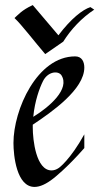

<svg xmlns="http://www.w3.org/2000/svg" viewBox="-20 -725 391 756"><path d="M312 -142C244 -64 191 -23 191 -23C162 0 137 11 116 11C45 11 33 -113 33 -162C33 -293 126 -503 276 -503C303 -503 312 -481 312 -459C312 -373 184 -284 109 -234V-223C109 -174 122 -54 183 -54C192 -54 202 -57 212 -64C212 -64 256 -95 312 -196ZM221 -430C206 -448 167 -442 149 -405C136 -379 117 -328 111 -265C173 -303 258 -375 221 -430ZM37 -654C65 -628 116 -561 158 -512L229 -561C259 -609 302 -655 351 -687L336 -697C305 -687 260 -652 210 -586C180 -621 143 -665 109 -705C65 -685 50 -665 37 -654Z"/></svg>

Font: Quintessential
Style: Regular
Weight: 400
Designer: Astigmatic (AOETI)
Foundry: Astigmatic (AOETI)
Version: Version 1.000